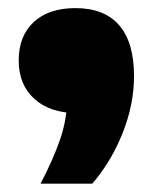

<svg xmlns="http://www.w3.org/2000/svg" viewBox="-20 -262 369 462"><path d="M77.5 180Q108 122 124.8 73Q141.5 24 141.5 -26L191.5 10H164.5Q100.5 10 62.8 -24Q25 -58 25 -116.5Q25 -175.5 61.2 -209Q97.5 -242.5 161.5 -242.5Q231 -242.5 266.8 -201.2Q302.5 -160 302.5 -79Q302.5 -11 275.2 57.8Q248 126.5 202 180Z"/></svg>

Font: Encode Sans SemiExpanded Black
Style: Regular
Weight: 900
Width: 6
Designer: Multiple Designers
Foundry: Impallari Type
Version: Version 3.002